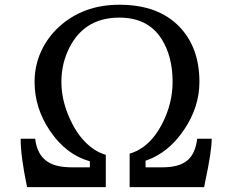

<svg xmlns="http://www.w3.org/2000/svg" viewBox="-20 -774 958 794"><path d="M91.8 -1Q65.4 -127 65.4 -200.2H125.5Q136.2 -106.9 218.8 -87.9Q245.1 -82 278.8 -82H351.6V-106.9Q252.9 -134.8 187 -232.4Q123 -326.7 123 -435.1Q123 -502.9 149.9 -561.3Q176.8 -619.6 223.6 -662.6Q323.7 -754.4 473.6 -754.4Q635.3 -754.4 722.7 -662.6Q804.7 -576.7 804.7 -435.1Q804.7 -330.6 740 -235.6Q675.3 -140.6 582 -109.4V-82H650.4Q718.8 -82 752 -108.4Q788.1 -136.2 795.4 -200.2H855.5Q855.5 -148.4 828.6 -22.9L824.2 0H516.1V-138.7Q598.1 -162.1 649.4 -259.8Q693.8 -345.2 693.8 -435.1Q693.8 -541.5 647.5 -613.8Q591.3 -701.2 473.6 -701.2Q319.3 -701.2 258.3 -558.1Q233.9 -501 233.9 -435.1Q233.9 -346.7 281.7 -256.8Q314 -195.8 363.3 -160.2Q388.2 -142.1 417.5 -133.8V0H95.2Z"/></svg>

Font: HeadlandOne
Style: Regular
Weight: 400
Designer: Gary Lonergan
Foundry: Sorkin Type Co.
Version: Version 1.002